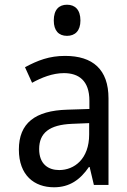

<svg xmlns="http://www.w3.org/2000/svg" viewBox="-20 -784 540 814"><path d="M264 -632C298 -632 321 -653 321 -697C321 -743 298 -764 264 -764C230 -764 208 -743 208 -697C208 -654 229 -632 264 -632ZM209 10C275 10 320 -22 357 -76H360L378 0H440V-367C440 -490 373 -547 256 -547C189 -547 140 -528 86 -499L116 -433C156 -455 203 -474 251 -474C313 -474 359 -443 359 -357V-322L265 -319C129 -315 60 -262 60 -150C60 -41 125 10 209 10ZM231 -63C185 -63 146 -88 146 -152C146 -221 190 -255 285 -259L358 -262V-214C358 -110 295 -63 231 -63Z"/></svg>

Font: Noto Sans Mono ExtraCondensed
Style: Regular
Weight: 400
Width: 2
Designer: Monotype Design Team
Foundry: Monotype Imaging Inc.
Version: Version 2.014